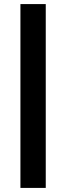

<svg xmlns="http://www.w3.org/2000/svg" viewBox="-20 -720 324 940"><path d="M80 -700H204V200H80Z"/></svg>

Font: Fivo Sans
Style: Regular
Weight: 700
Designer: Alexander Slobzheninov
Foundry: Alexander Slobzheninov
Version: 1.0